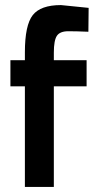

<svg xmlns="http://www.w3.org/2000/svg" viewBox="-20 -736 380 756"><path d="M192 -396V0H78V-396H21V-499H78V-530Q78 -637 109 -676.5Q140 -716 220 -716L329 -705L328 -611Q280 -613 249 -613Q216 -613 204 -595Q192 -577 192 -529V-499H321V-396Z"/></svg>

Font: TitilliumText22L Rg
Style: Bold
Weight: 700
Designer: Campivisivi
Foundry: Campivisivi
Version: 1.000